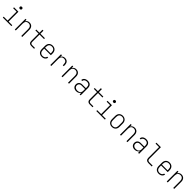

<svg xmlns="http://www.w3.org/2000/svg" viewBox="1016 -3862 6969 6969"><g transform="rotate(45 4500.0 -377.5)"><path d="M315 -655C350 -655 373 -677 373 -710C373 -743 350 -765 315 -765C280 -765 257 -743 257 -710C257 -677 280 -655 315 -655ZM95 0H535V-45H346V-550H120V-505H296V-45H95Z M710 0H760V-360C760 -457 815 -517 903 -517C989 -517 1042 -459 1042 -360V0H1092V-367C1092 -485 1021 -560 913 -560C835 -560 780 -523 760 -460V-550H710Z M1555 0H1700V-45H1555C1503 -45 1475 -73 1475 -125V-505H1705V-550H1475V-705H1425V-550H1262V-505H1425V-125C1425 -44 1471 0 1555 0Z M2101 10C2204 10 2275 -46 2291 -135H2241C2230 -72 2175 -34 2101 -34C2008 -34 1955 -94 1955 -190V-265H2295V-360C2295 -481 2222 -560 2101 -560C1979 -560 1905 -481 1905 -360V-190C1905 -68 1978 10 2101 10ZM1955 -308V-360C1955 -457 2007 -516 2101 -516C2193 -516 2245 -456 2245 -360V-308Z M2532 0H2582V-360C2582 -460 2631 -517 2720 -517C2811 -517 2858 -463 2858 -365V-315H2908V-365C2908 -489 2849 -560 2728 -560C2655 -560 2603 -524 2582 -464V-550H2532Z M3110 0H3160V-360C3160 -457 3215 -517 3303 -517C3389 -517 3442 -459 3442 -360V0H3492V-367C3492 -485 3421 -560 3313 -560C3235 -560 3180 -523 3160 -460V-550H3110Z M3866 10C3952 10 4017 -29 4040 -91V0H4090V-375C4090 -494 4024 -560 3905 -560C3791 -560 3716 -500 3711 -410H3761C3765 -473 3820 -515 3904 -515C3991 -515 4040 -465 4040 -375V-320H3853C3752 -320 3684 -253 3684 -159C3684 -60 3753 10 3866 10ZM3880 -35C3790 -35 3734 -87 3734 -163C3734 -228 3782 -276 3852 -276H4040V-177C4040 -89 3978 -35 3880 -35Z M4555 0H4700V-45H4555C4503 -45 4475 -73 4475 -125V-505H4705V-550H4475V-705H4425V-550H4262V-505H4425V-125C4425 -44 4471 0 4555 0Z M5115 -655C5150 -655 5173 -677 5173 -710C5173 -743 5150 -765 5115 -765C5080 -765 5057 -743 5057 -710C5057 -677 5080 -655 5115 -655ZM4895 0H5335V-45H5146V-550H4920V-505H5096V-45H4895Z M5700 10C5819 10 5895 -68 5895 -190V-360C5895 -481 5818 -560 5700 -560C5582 -560 5505 -481 5505 -360V-190C5505 -68 5582 10 5700 10ZM5700 -34C5608 -34 5555 -91 5555 -190V-360C5555 -458 5609 -516 5700 -516C5791 -516 5845 -458 5845 -360V-190C5845 -91 5792 -34 5700 -34Z M6110 0H6160V-360C6160 -457 6215 -517 6303 -517C6389 -517 6442 -459 6442 -360V0H6492V-367C6492 -485 6421 -560 6313 -560C6235 -560 6180 -523 6160 -460V-550H6110Z M6866 10C6952 10 7017 -29 7040 -91V0H7090V-375C7090 -494 7024 -560 6905 -560C6791 -560 6716 -500 6711 -410H6761C6765 -473 6820 -515 6904 -515C6991 -515 7040 -465 7040 -375V-320H6853C6752 -320 6684 -253 6684 -159C6684 -60 6753 10 6866 10ZM6880 -35C6790 -35 6734 -87 6734 -163C6734 -228 6782 -276 6852 -276H7040V-177C7040 -89 6978 -35 6880 -35Z M7570 0H7740V-45H7570C7511 -45 7480 -76 7480 -135V-730H7250V-685H7430V-135C7430 -48 7480 0 7570 0Z M8101 10C8204 10 8275 -46 8291 -135H8241C8230 -72 8175 -34 8101 -34C8008 -34 7955 -94 7955 -190V-265H8295V-360C8295 -481 8222 -560 8101 -560C7979 -560 7905 -481 7905 -360V-190C7905 -68 7978 10 8101 10ZM7955 -308V-360C7955 -457 8007 -516 8101 -516C8193 -516 8245 -456 8245 -360V-308Z M8510 0H8560V-360C8560 -457 8615 -517 8703 -517C8789 -517 8842 -459 8842 -360V0H8892V-367C8892 -485 8821 -560 8713 -560C8635 -560 8580 -523 8560 -460V-550H8510Z"/></g></svg>

Font: JetBrains Mono Thin
Style: Regular
Weight: 100
Monospace: yes
Designer: Philipp Nurullin, Konstantin Bulenkov
Foundry: JetBrains
Version: Version 2.305